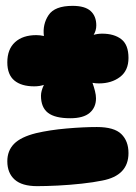

<svg xmlns="http://www.w3.org/2000/svg" viewBox="-20 -634 464 656"><path d="M308 -298Q308 -267 286.5 -248.5Q265 -230 220 -230Q168 -230 144 -248.5Q120 -267 120 -307Q120 -323 130 -344Q115 -339 97 -339Q53 -339 29 -359Q5 -379 5 -421Q5 -466 31.5 -490Q58 -514 104 -514Q117 -514 130 -511Q125 -551 146 -582.5Q167 -614 228 -614Q270 -614 289.5 -596.5Q309 -579 309 -547Q309 -530 300 -515Q314 -519 329 -519Q370 -519 394.5 -500Q419 -481 419 -436Q419 -393 390 -371Q361 -349 318 -349Q307 -349 296 -351Q301 -337 304.5 -323Q308 -309 308 -298ZM107 2Q55 2 30 -20.5Q5 -43 5 -83Q5 -119 28 -142.5Q51 -166 103 -179Q150 -190 207.5 -195Q265 -200 311 -200Q370 -200 394.5 -176Q419 -152 419 -111Q419 -34 329 -17Q300 -11 259 -6.5Q218 -2 177.5 0Q137 2 107 2Z"/></svg>

Font: DynaPuff Condensed
Style: Bold
Weight: 700
Width: 3
Designer: Toshi Omagari, Jennifer Daniel
Foundry: Google Fonts
Version: Version 2.000; ttfautohint (v1.8.4.7-5d5b)